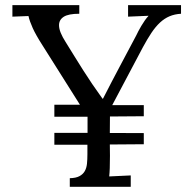

<svg xmlns="http://www.w3.org/2000/svg" viewBox="-20 -720 745 740"><path d="M189.5 -316.4H288.1L144 -544.9Q118.2 -585 106 -612.1Q93.8 -639.2 89.8 -658.2L27.8 -655.8V-700.2H285.6V-667Q243.7 -667 225.6 -655.3Q207.5 -643.6 207.5 -623Q207.5 -609.4 214.1 -593.3Q220.7 -577.1 232.9 -558.1Q251.5 -528.3 267.8 -501.7Q284.2 -475.1 300.8 -449Q317.4 -422.9 335.4 -396.2Q353.5 -369.6 375 -339.8H377Q394.5 -374 410.6 -405Q426.8 -436 442.4 -465.3Q458 -494.6 473.4 -523.7Q488.8 -552.7 504.9 -583Q508.3 -590.3 513.4 -600.1Q518.6 -609.9 524.9 -620.6Q531.2 -631.3 538.3 -641.4Q545.4 -651.4 552.7 -659.2L473.6 -655.8V-700.2H677.7V-667Q652.8 -665.5 633.3 -657.2Q613.8 -648.9 596.7 -633.1Q579.6 -617.2 563.7 -593.5Q547.9 -569.8 530.8 -538.1L412.6 -314.9H534.2V-272L403.8 -271L403.3 -207.5L534.2 -207V-164.1L403.3 -163.1Q403.3 -119.1 403.8 -119.1Q403.8 -65.4 400.9 -40L483.9 -43.9V0H249V-33.2Q272.5 -33.7 286.1 -41Q299.8 -48.3 306.6 -60.3Q313.5 -72.3 315.2 -88.9Q316.9 -105.5 316.9 -125.5V-162.1H189.5V-208H317.4V-270H189.5Z"/></svg>

Font: Lora
Style: Regular
Weight: 400
Designer: Olga Karpushina, Alexei Vanyashin
Foundry: Cyreal (www.cyreal.org, a@cyreal.org)
Version: Version 1.014